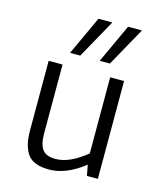

<svg xmlns="http://www.w3.org/2000/svg" viewBox="-121 -894 838 1001"><g transform="rotate(15 297.5 -394.0)"><path d="M91 0ZM498 -528V0H439L428 -58Q331 19 239 19Q154 19 122.5 -25Q91 -69 91 -153V-528H166V-158Q166 -97 186.5 -70Q207 -43 256 -43Q295 -43 335.5 -61Q376 -79 423 -117V-528ZM285 -807H360L243 -597H188ZM445 -807H520L403 -597H348Z"/></g></svg>

Font: Martel Sans Light
Style: Regular
Weight: 300
Designer: Dan Reynolds and Mathieu Réguer
Foundry: Dan Reynolds and Mathieu Réguer
Version: Version 1.002; ttfautohint (v1.1) -l 5 -r 5 -G 72 -x 0 -D la